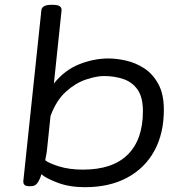

<svg xmlns="http://www.w3.org/2000/svg" viewBox="-20 -772 757 798"><path d="M333 6Q268 6 218.5 -13Q169 -32 152 -48Q147 -29 137 -13.5Q127 2 110 2H102Q87 2 81.5 -4Q76 -10 77 -20L152 -730Q155 -752 194 -752H198Q219 -752 227.5 -746.5Q236 -741 236 -730L204 -425Q249 -481 309.5 -505Q370 -529 431 -529Q465 -529 504.5 -520Q544 -511 579.5 -488Q615 -465 638 -423Q661 -381 661 -316Q661 -217 621.5 -145Q582 -73 508.5 -33.5Q435 6 333 6ZM325 -67Q448 -67 511 -129.5Q574 -192 574 -310Q574 -367 552.5 -398.5Q531 -430 494 -443Q457 -456 412 -456Q381 -456 337.5 -441.5Q294 -427 254 -391Q214 -355 190 -290L176 -156Q175 -143 172.5 -130Q170 -117 168 -106Q182 -94 225 -80.5Q268 -67 325 -67Z"/></svg>

Font: Asap Expanded Expanded Regular
Style: Italic
Weight: 400
Width: 7
Italic angle: -6°
Designer: Pablo Cosgaya
Foundry: Omnibus-Type
Version: Version 3.001; ttfautohint (v1.8.4.7-5d5b)